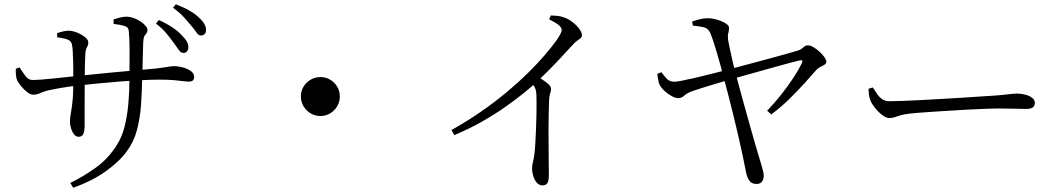

<svg xmlns="http://www.w3.org/2000/svg" viewBox="-20 -838 5040 911"><path d="M849.3 -586.9Q836.9 -587.7 827.8 -601.7Q818.7 -615.7 804.2 -634.9Q790 -654.9 770.5 -678.5Q751.1 -702.1 719.9 -726.4L733.6 -742.9Q770.8 -726.2 797.8 -708.2Q824.8 -690.2 842 -671.1Q860.4 -653 867.4 -639.4Q874.5 -625.9 873.7 -611.1Q872.9 -600 866 -593.1Q859.2 -586.1 849.3 -586.9ZM313.4 30.1Q371.1 2.2 431.5 -40.3Q491.9 -82.8 532.5 -146.9Q558.6 -187.1 571.3 -238Q584 -288.9 589.1 -346.9Q594.2 -405 594.2 -464.8Q595 -548.5 594.8 -604.4Q594.6 -660.4 590.7 -693.4Q589.3 -709 570.2 -715Q551 -720.9 519.1 -724.6L518.9 -746.1Q534.6 -751 549.9 -754.9Q565.3 -758.8 578.6 -758.8Q596.4 -758.8 614.3 -752.4Q632.2 -746 647.1 -736Q662 -726.1 670.8 -715.2Q679.7 -704.4 679.7 -696.5Q679.7 -685.8 675.2 -680.8Q670.7 -675.8 665.7 -667.8Q660.8 -659.8 659.6 -638.9Q658.6 -613.8 657.8 -580.9Q657 -547.9 656.2 -516.8Q655.4 -485.6 654.7 -463.6Q653.4 -401 649 -339.2Q644.6 -277.4 629.9 -221.4Q615.2 -165.5 582.1 -120.6Q548.6 -73.5 483.8 -26.7Q419.1 20.1 327.3 52.8ZM352.8 -189Q340.5 -189 331.2 -200.9Q321.9 -212.8 316.9 -229.4Q312 -246 312 -259.8Q312 -277.9 315.8 -298.4Q319.6 -319 323.7 -354Q327.8 -389.1 327.8 -450.3Q327.8 -468.3 327.7 -493.7Q327.6 -519.2 327.1 -546.4Q326.6 -573.6 325.1 -595.9Q323.6 -618.3 320.8 -628.7Q316.8 -644.4 299.8 -650.7Q282.8 -656.9 251.3 -661.2L251.1 -680.9Q264.2 -685.5 279.1 -688.9Q294.1 -692.4 306.6 -692.4Q318.6 -692.4 334.3 -687.5Q350 -682.6 364.8 -674.5Q379.6 -666.5 389.2 -656.6Q398.9 -646.7 398.9 -636.6Q398.9 -626.2 395.8 -620.3Q392.8 -614.4 389.4 -606.9Q386 -599.5 384.8 -582.9Q384.6 -572.6 383.7 -553.2Q382.8 -533.7 382.4 -509.1Q382 -484.4 382 -457.5Q382 -413.7 381.7 -370.7Q381.4 -327.7 381.5 -294.1Q381.6 -260.5 381.6 -244.5Q381.6 -214.5 375 -201.7Q368.4 -189 352.8 -189ZM137.2 -388.6Q124.5 -388.6 108.5 -401.2Q92.6 -413.9 79.5 -430.1Q66.4 -446.2 61.4 -457Q57 -466.1 55.7 -482.7Q54.5 -499.4 55 -511.7L72.9 -517.9Q86.8 -496.3 100.8 -477.4Q114.8 -458.5 133.7 -458.5Q150.5 -458.5 178.5 -460.6Q206.5 -462.7 238.8 -466.2Q271 -469.7 300.8 -472.8Q330.6 -475.9 350.4 -477.9Q380.8 -480.9 418.8 -484.8Q456.7 -488.8 497.3 -492.7Q537.8 -496.6 575.7 -499.9Q613.5 -503.2 643.6 -506Q692 -509.8 720.5 -513Q748.9 -516.2 764.4 -518.9Q779.8 -521.7 788.5 -522.9Q797.2 -524.1 805.8 -524.1Q825.8 -524.1 848 -518Q870.2 -512 885.7 -500.8Q901.2 -489.6 901.2 -474.2Q901.2 -462.2 895.3 -456.5Q889.4 -450.9 875.6 -450.9Q864.1 -450.9 846.9 -453.2Q829.8 -455.6 803.8 -457.8Q777.8 -460.1 739.8 -460.1Q701.2 -460.1 651.7 -457.7Q602.2 -455.4 548.8 -451.2Q495.4 -447 444.5 -442Q393.7 -437 351.7 -432.4Q304.7 -427 268.7 -420.8Q232.6 -414.5 206.6 -408.5Q187.6 -403.8 170.5 -396.2Q153.4 -388.6 137.2 -388.6ZM932.3 -669.4Q921.3 -670.1 911.8 -684.5Q902.3 -698.8 886.5 -717.2Q870.6 -736.5 852.1 -756.8Q833.7 -777.1 800.8 -801.2L814.4 -817.7Q852.4 -803 879.3 -787.5Q906.1 -772.1 923.9 -754.5Q942.1 -737.9 950.1 -723.5Q958 -709.1 957.3 -693.7Q957.3 -682.3 950.3 -675.8Q943.4 -669.4 932.3 -669.4Z M1500 -287.6Q1474.9 -287.6 1453.8 -300.2Q1432.7 -312.7 1420.2 -333.8Q1407.6 -354.9 1407.6 -380Q1407.6 -405.9 1420.2 -426.7Q1432.7 -447.5 1453.8 -459.9Q1474.9 -472.4 1500 -472.4Q1525.9 -472.4 1546.7 -459.9Q1567.5 -447.5 1579.9 -426.7Q1592.4 -405.9 1592.4 -380Q1592.4 -354.9 1579.9 -333.8Q1567.5 -312.7 1546.7 -300.2Q1525.9 -287.6 1500 -287.6Z M2122.1 -221Q2198.1 -263.7 2264 -309.5Q2329.9 -355.3 2385.8 -402Q2441.6 -448.8 2486.2 -492.9Q2530.7 -537 2563.8 -575.4Q2596.9 -613.8 2618.3 -643.7Q2645.1 -681.6 2645.1 -695.3Q2645.1 -707.1 2631.4 -718.7Q2617.7 -730.2 2585.5 -746.3L2593.5 -764.7Q2610.1 -764.3 2626.4 -762.6Q2642.6 -760.8 2658.3 -754.4Q2677.7 -747.8 2696.6 -733.1Q2715.6 -718.4 2728.4 -701.4Q2741.1 -684.4 2741.1 -671.3Q2741.1 -662.2 2735.5 -657.3Q2729.9 -652.3 2719.8 -645.7Q2709.6 -639.1 2695.6 -623.5Q2665.6 -590.3 2622.9 -544.8Q2580.2 -499.4 2523.1 -446Q2502.7 -427 2466 -397.1Q2429.3 -367.2 2379.2 -331.9Q2329.1 -296.5 2267.2 -261.2Q2205.3 -225.8 2135.3 -196.9ZM2553.9 41.6Q2537.9 41.6 2526.7 28.4Q2515.5 15.3 2509.9 -3.6Q2504.4 -22.5 2504.4 -38.8Q2504.4 -53 2508.7 -68.9Q2513 -84.7 2516 -109.5Q2518.4 -130.1 2520.1 -160.6Q2521.8 -191.1 2523.3 -225.1Q2524.8 -259.1 2525.3 -291.9Q2525.8 -324.6 2525.8 -350.6Q2525.8 -376.6 2525 -389.6Q2524.2 -408.7 2518.3 -421.4Q2512.4 -434.1 2494.9 -453.3L2525.4 -479.4Q2551.8 -462 2573.3 -446.2Q2594.7 -430.3 2594.7 -416.7Q2594.7 -407.3 2590.6 -395.5Q2586.5 -383.7 2585.5 -365.5Q2582.7 -292.8 2582.6 -221.7Q2582.6 -150.6 2583.4 -94Q2584.2 -37.4 2584.2 -7Q2584.2 20.6 2577 31.1Q2569.7 41.6 2553.9 41.6Z M3568.9 34.9Q3545.9 34.9 3534.6 17.9Q3523.4 0.8 3518.8 -25.8Q3512.9 -58.1 3503.2 -102.8Q3493.6 -147.5 3481.9 -198.2Q3470.1 -248.9 3457.7 -299.8Q3445.2 -350.7 3433.5 -395.2Q3421.9 -439.6 3413.2 -471.5Q3409.2 -489.1 3401.1 -518.4Q3393 -547.8 3383.6 -580.4Q3374.2 -613.1 3364.9 -641.1Q3355.6 -669 3349.2 -683.2Q3340 -703 3321.1 -708.1Q3302.2 -713.3 3267.3 -716.4L3264.1 -736Q3283.4 -742.7 3302.3 -747.1Q3321.1 -751.5 3337.9 -751.5Q3354.4 -751.5 3371.6 -747.5Q3388.8 -743.5 3403.9 -737Q3419 -730.6 3428.9 -723.1Q3438.8 -715.5 3438.8 -707.8Q3439.6 -694.4 3436 -682.8Q3432.4 -671.3 3434.2 -650.8Q3436.8 -637.1 3442.5 -608.8Q3448.3 -580.6 3456 -547.3Q3463.6 -513.9 3471.2 -486Q3484.2 -435.9 3500.2 -378.7Q3516.1 -321.4 3531.5 -266.2Q3546.9 -210.9 3560.1 -165.4Q3573.3 -119.8 3581.3 -93.2Q3586 -77.6 3591.4 -60.3Q3596.7 -42.9 3600.2 -28.1Q3603.7 -13.4 3603.7 -5.1Q3603.7 13.2 3595.3 24Q3586.9 34.9 3568.9 34.9ZM3619.8 -312.3Q3656.1 -350.3 3688.5 -391.5Q3720.9 -432.7 3745.9 -471Q3770.9 -509.3 3783.8 -536.5Q3789.4 -548.8 3786.2 -551.1Q3783 -553.3 3773.6 -551.3Q3757.8 -547.5 3728.6 -539.8Q3699.3 -532.1 3661.8 -521.6Q3624.2 -511.2 3584.7 -500Q3545.2 -488.8 3508.9 -478.8Q3472.6 -468.8 3446.2 -461.2Q3415 -452.4 3378.1 -441.2Q3341.2 -430 3310.3 -420.5Q3279.4 -411 3267.3 -406.4Q3240.4 -397.1 3227.1 -384.7Q3213.8 -372.3 3197.9 -372.3Q3185.2 -372.3 3167.5 -381.8Q3149.8 -391.3 3134 -405.7Q3118.1 -420.1 3110.3 -434.7Q3106.1 -442.4 3103.7 -455.8Q3101.2 -469.2 3098.6 -487L3117.9 -495.6Q3128.4 -481.6 3141.9 -466.3Q3155.3 -451.1 3176.2 -450.3Q3186.1 -449.5 3212.7 -454.6Q3239.4 -459.7 3276.8 -468.3Q3314.2 -476.9 3355.9 -487.7Q3397.6 -498.5 3436.9 -508.3Q3469.9 -517.1 3518 -529.9Q3566.1 -542.7 3616 -556.2Q3665.9 -569.8 3706.4 -581Q3747 -592.2 3764.9 -597.8Q3781.5 -603.2 3791.6 -613Q3801.7 -622.9 3812.6 -622.9Q3825.1 -622.9 3840 -614Q3854.9 -605.1 3868.9 -592.3Q3882.8 -579.5 3891.8 -566.6Q3900.8 -553.6 3900.8 -545.3Q3900.8 -536.6 3892.3 -531.1Q3883.9 -525.5 3872.8 -520.7Q3861.7 -515.8 3854.1 -507Q3832.8 -482.6 3800.3 -446.5Q3767.7 -410.3 3727.5 -370.6Q3687.2 -330.9 3639.9 -295.2Z M4198.6 -278Q4185.1 -278 4166.6 -291.7Q4148.2 -305.5 4132.6 -324.9Q4117 -344.2 4110 -361.1Q4104.5 -375.4 4103 -388.7Q4101.4 -402.1 4100.7 -416.5L4121.2 -423.1Q4131.9 -406.1 4142.4 -391.1Q4152.8 -376.1 4166.6 -366.9Q4180.3 -357.7 4200.6 -357.7Q4223.3 -357.7 4264.2 -359.2Q4305.1 -360.7 4355.8 -363.5Q4406.6 -366.3 4459.4 -369.3Q4512.2 -372.3 4559.7 -375.3Q4607.3 -378.3 4641 -380.8Q4674.6 -383.3 4686.1 -383.5Q4736.1 -386.9 4762 -390.4Q4787.8 -394 4806.6 -394Q4826 -394 4845.5 -388.7Q4864.9 -383.4 4877.5 -373.7Q4890.2 -363.9 4890.2 -349.8Q4890.2 -336.4 4880.9 -328.8Q4871.7 -321.1 4846.2 -321.1Q4819.9 -321.1 4790.6 -322.2Q4761.2 -323.3 4715.3 -323.3Q4696.6 -323.3 4655.6 -321.8Q4614.5 -320.3 4562.4 -317.4Q4510.2 -314.5 4457.9 -311.1Q4405.5 -307.7 4362.1 -304.7Q4318.7 -301.7 4296.5 -298.9Q4268.3 -295.7 4252.2 -290.8Q4236 -285.8 4224.6 -281.9Q4213.3 -278 4198.6 -278Z"/></svg>

Font: Noto Serif SC ExtraLight
Style: Regular
Weight: 200
Designer: Ryoko NISHIZUKA 西塚涼子 (kana & ideographs); Frank Grießhammer (Latin, Greek & Cyrillic); Wenlong ZHANG 张文龙 (bopomofo); San
Foundry: Adobe
Version: Version 2.002-H1;hotconv 1.1.0;makeotfexe 2.6.0